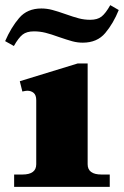

<svg xmlns="http://www.w3.org/2000/svg" viewBox="-35 -727 482 747"><path d="M-15 -567Q8 -620 39.5 -657Q71 -694 126 -694Q147 -694 168 -688.5Q189 -683 220 -672Q251 -661 272 -655.5Q293 -650 316 -650Q344 -650 360 -662.5Q376 -675 394 -707L427 -688Q406 -636 374.5 -598.5Q343 -561 287 -561Q266 -561 246 -566.5Q226 -572 194 -583Q164 -594 142 -599.5Q120 -605 97 -605Q69 -605 53 -592.5Q37 -580 19 -548ZM20 -48H52Q106 -48 106 -88V-337Q106 -357 96 -365.5Q86 -374 71 -374Q66 -374 52 -371L42 -411L267 -480H306V-88Q306 -48 360 -48H392V0H20Z"/></svg>

Font: Taviraj Black
Style: Regular
Weight: 900
Designer: Katatrad Team
Foundry: CadsonDemak
Version: Version 1.001